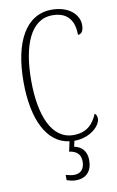

<svg xmlns="http://www.w3.org/2000/svg" viewBox="-102 -778 647 1059"><g transform="rotate(-10 221.0 -249.0)"><path d="M235 226C293 226 326 191 326 129C326 75 294 49 257 42L264 10C355 10 413 -50 413 -88C413 -103 408 -112 400 -118C377 -62 340 -22 265 -22C144 -22 87 -162 87 -358C87 -553 142 -693 264 -693C350 -693 385 -641 385 -562C405 -562 417 -579 417 -612C417 -671 361 -724 266 -724C121 -724 44 -582 44 -358C44 -150 111 -8 237 8L225 64C266 69 289 90 289 130C289 173 266 195 231 195C218 195 202 192 184 187V216C202 223 219 226 235 226Z"/></g></svg>

Font: Noto Serif Tamil ExtraCondensed ExtraLight
Style: Regular
Weight: 200
Width: 2
Designer: Indian Type Foundry, Tom Grace, and the Monotype Design Team
Foundry: Monotype Imaging Inc.
Version: Version 2.004